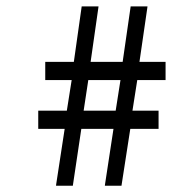

<svg xmlns="http://www.w3.org/2000/svg" viewBox="-20 -581 540 603"><path d="M497.6 -329.6H411.1L396 -233.4H475.6H476.6H478V-232.4V-231V-178.7V-177.7V-176.3H476.6H475.6H389.2L361.8 0.5V1.5L361.3 2.4H360.4H359.4H312H310.5H309.1L309.6 1V-0.5L336.4 -176.3H235.4L209 0.5V1.5L208.5 2.4H207.5H206.5H158.7H157.2H155.8L156.2 1V-0.5L183.1 -176.3H102.5H101.6H100.1V-177.7V-178.7V-231V-232.4V-233.4H101.6H102.5H189.9L205.1 -329.6H124.5H123H122.1V-331.1V-332V-384.3V-385.7V-386.7H123H124.5H211.9L236.3 -559.1V-560.1L236.8 -561H237.8H238.8H286.6H288.1H289.6L289.1 -559.6V-558.1L264.6 -386.7H365.2L390.1 -559.1V-560.1L390.6 -561H391.6H392.6H440.4H441.9H443.4L442.9 -559.6V-558.1L418 -386.7H497.6H499H500V-385.7V-384.3V-332V-331.1V-329.6H499ZM358.4 -329.6H257.3L242.7 -233.4H343.3Z"/></svg>

Font: RIT Rachana
Style: Bold
Weight: 700
Designer: Hussain KH
Version: 1.5.2